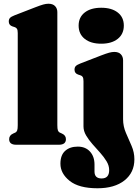

<svg xmlns="http://www.w3.org/2000/svg" viewBox="-20 -775 744 1028"><path d="M287 -710V-105Q287 -85 290 -76.8Q293 -68.5 300.5 -65L311.5 -60Q333 -50.5 333 -30Q333 0 295 0H67Q29 0 29 -30Q29 -50.5 50.5 -60L61.5 -65Q69 -68.5 72 -76.8Q75 -85 75 -105V-598Q75 -614 70.8 -620.8Q66.5 -627.5 58 -630L47 -633.5Q27 -640 27 -660Q27 -672 33.5 -679Q40 -686 58 -693L169 -736Q196 -746.5 211.5 -750.8Q227 -755 239 -755Q263 -755 275 -742.2Q287 -729.5 287 -710ZM522 -541Q466 -541 433.5 -567Q401 -593 401 -638Q401 -682.5 433.5 -708Q466 -733.5 522 -733.5Q578 -733.5 610.5 -708Q643 -682.5 643 -638Q643 -593 610.5 -567Q578 -541 522 -541ZM639 -137Q639 -98.5 654.2 -63.5Q669.5 -28.5 684.5 6Q699.5 40.5 699.5 78Q699.5 149 646.5 191Q593.5 233 502 233Q402.5 233 353 193.5Q303.5 154 303.5 101.5Q303.5 55.5 328.8 32.8Q354 10 396.5 10Q437.5 10 461.8 36.5Q486 63 486 106V143.5Q486 180.5 524 180.5Q564.5 180.5 564.5 136Q564.5 111.5 550.5 88.5Q536.5 65.5 516 42.5Q495.5 19.5 475.2 -3.2Q455 -26 441 -49.8Q427 -73.5 427 -98.5V-340Q427 -356 422.8 -362.8Q418.5 -369.5 410 -372L399 -375.5Q379 -382 379 -402Q379 -414 385.5 -421Q392 -428 410 -435L521 -478Q548.5 -488.5 564 -492.8Q579.5 -497 592 -497Q615.5 -497 627.2 -484.2Q639 -471.5 639 -452Z"/></svg>

Font: Fraunces 9pt S000 Black
Style: Regular
Weight: 900
Version: Version 1.000; ttfautohint (v1.8.3)